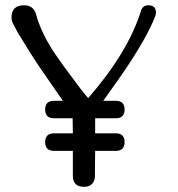

<svg xmlns="http://www.w3.org/2000/svg" viewBox="-20 -721 687 741"><path d="M580.1 -660.6Q579.6 -660.2 579.6 -659.7Q547.9 -577.1 458.5 -445.3Q449.7 -431.6 437.5 -415Q419.4 -389.6 378.4 -332H426.8Q460.9 -332 460.9 -298.3Q460.9 -264.6 426.8 -264.6H347.2V-206.5H426.8Q460.9 -206.5 460.9 -172.4Q460.9 -138.7 426.8 -138.7H347.2L346.2 -36.6Q341.3 0 304.2 0Q261.2 0 261.2 -42.5V-138.7H188.5Q154.3 -138.7 154.3 -172.4Q154.3 -206.5 188.5 -206.5H261.2L260.3 -264.6H188.5Q154.3 -264.6 154.3 -298.3Q154.3 -332 188.5 -332H222.7Q205.6 -356.9 174.3 -401.9Q125 -471.7 99.6 -512.7Q52.7 -587.4 48.8 -594.7Q43.9 -604.5 29.8 -631.3L27.8 -634.8Q24.4 -643.6 24.4 -652.8Q24.4 -700.7 72.8 -700.7Q107.4 -700.7 118.7 -668L120.1 -662.1Q137.7 -600.1 181.2 -529.8Q183.6 -526.4 205.1 -495.1Q231.4 -457.5 260.3 -419.4Q297.4 -368.2 320.3 -342.3Q473.6 -518.1 524.4 -679.7Q530.8 -700.7 552.7 -700.7Q582 -700.7 582 -671.4Z"/></svg>

Font: inglobal
Style: Regular
Weight: 400
Designer: Andrey Kochetov, Denis Davydov, Evgeny Yurtaev
Foundry: inglobal
Version: Version 1.00 September 25, 2014, initial release